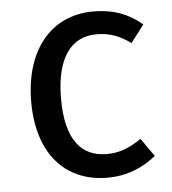

<svg xmlns="http://www.w3.org/2000/svg" viewBox="-45 -580 567 634"><g transform="rotate(-5 238.5 -263.5)"><path d="M57 -259C57 -89 145 12 287 12C348 12 401 -8 448 -46L406 -106C366 -80 335 -66 291 -66C208 -66 156 -123 156 -261C156 -398 208 -463 291 -463C335 -463 368 -450 404 -424L448 -482C399 -523 349 -539 287 -539C144 -539 57 -427 57 -259Z"/></g></svg>

Font: FiraGO Unicode
Style: Regular
Weight: 400
Designer: bBox Type
Foundry: bBox Type GmbH
Version: Version 1.001;PS 001.001;hotconv 1.0.88;makeotf.lib2.5.64775